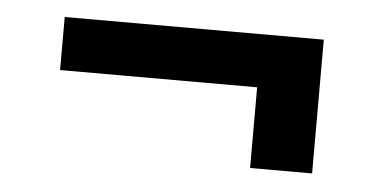

<svg xmlns="http://www.w3.org/2000/svg" viewBox="-30 -438 611 301"><g transform="rotate(5 275.5 -288.0)"><path d="M469.2 -182.6H371.6V-309.6H61.5V-393.1H469.2Z"/></g></svg>

Font: MAUL Bold
Style: Bold
Weight: 700
Designer: MAUL
Version: Version 1.0; 2020; ttfautohint (v1.8.3)